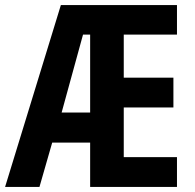

<svg xmlns="http://www.w3.org/2000/svg" viewBox="-20 -734 764 754"><path d="M675 0H334V-174H185L135 0H0L219 -714H675V-598H466V-429H661V-312H466V-117H675ZM222 -292H334V-598H306Z"/></svg>

Font: Noto Sans Telugu ExtraCondensed
Style: Bold
Weight: 700
Width: 2
Designer: Jelle Bosma - Monotype Design Team
Foundry: Monotype Imaging Inc.
Version: Version 2.005; ttfautohint (v1.8.4.7-5d5b)